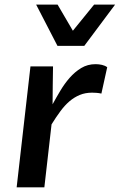

<svg xmlns="http://www.w3.org/2000/svg" viewBox="-20 -802 513 822"><path d="M110.4 -517.6H207Q206.1 -476.6 205.8 -436.3Q205.6 -396 205.1 -355.5Q220.2 -383.3 238.3 -413.6Q256.3 -443.8 278.3 -469Q300.3 -494.1 327.6 -510.7Q355 -527.3 389.2 -527.3Q403.3 -527.3 416.7 -524.2Q430.2 -521 439 -514.2L414.1 -401.4Q402.8 -403.8 393.3 -404.5Q383.8 -405.3 374.5 -405.3Q345.2 -405.3 321.5 -395.5Q297.9 -385.7 277.3 -368.2Q256.8 -350.6 238.3 -325.4Q219.7 -300.3 200.7 -269.5L169.9 0H51.3ZM472.7 -782.2 340.8 -605.5H226.1L134.8 -782.2H226.6L292 -670.4L382.8 -782.2Z"/></svg>

Font: Proza Libre
Style: Medium Italic
Weight: 500
Designer: Jasper de Waard
Foundry: Jasper de Waard
Version: Version 1.000; ttfautohint (v1.4.1.8-43bc)